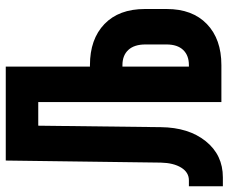

<svg xmlns="http://www.w3.org/2000/svg" viewBox="-92 -688 775 650"><g transform="rotate(-90 295.0 -362.5)"><path d="M-10 5V-110H10Q37 -110 53 -136Q69 -162 70 -205L77 -730H395V-445H400Q488 -445 539 -396Q590 -347 590 -259V-185Q590 -98 539 -49Q488 0 400 0H275V-620H195L190 -205Q189 -111 142.5 -53Q96 5 20 5ZM395 -110H400Q433 -110 451.5 -129.5Q470 -149 470 -186V-257Q470 -295 451.5 -315Q433 -335 400 -335H395Z"/></g></svg>

Font: NKDuy Mono ExtraBold
Style: Regular
Weight: 800
Monospace: yes
Designer: NKDuy
Foundry: NKDuy
Version: Version 2.251; ttfautohint (v1.8.4.7-5d5b)